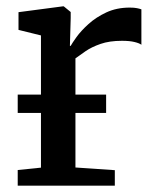

<svg xmlns="http://www.w3.org/2000/svg" viewBox="-20 -587 490 607"><path d="M36 0V-49.5L109.5 -57V-475L38.5 -492.5V-548.5L179 -567H181.5L203.5 -549V-530L201 -442H203.5Q208 -450.5 222 -470Q236 -489.5 259.8 -511Q283.5 -532.5 316.2 -547.8Q349 -563 390 -563Q404.5 -563 413 -561.2Q421.5 -559.5 427 -557.5V-445.5Q420.5 -450.5 405.2 -454.2Q390 -458 365.5 -458Q326 -458 298 -448.2Q270 -438.5 251 -425.5Q232 -412.5 218.5 -402.5V-57.5L343 -49V0ZM315.5 -288V-230H36V-288Z"/></svg>

Font: Merriweather 20pt Medium
Style: Regular
Weight: 500
Version: Version 2.100